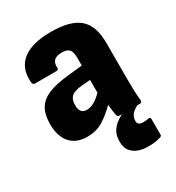

<svg xmlns="http://www.w3.org/2000/svg" viewBox="-170 -612 837 913"><g transform="rotate(-30 248.5 -156.0)"><path d="M149 11Q90 11 57.5 -25.5Q25 -62 25 -129Q25 -180 43.5 -212.5Q62 -245 104.5 -263Q147 -281 220 -288L295 -296V-339Q295 -371 283.5 -384Q272 -397 242 -397Q186 -397 189 -347Q191 -333 177 -333H60Q48 -333 46 -348Q40 -427 91.5 -467.5Q143 -508 248 -508Q354 -508 402 -466.5Q450 -425 450 -332V-129Q450 -96 451 -68.5Q452 -41 455 -15Q456 0 443 0H332Q321 0 318 -12Q314 -33 310 -71Q274 -35 237 -12Q200 11 149 11ZM173 -149Q173 -101 211 -101Q251 -101 295 -147V-217L246 -213Q205 -209 189 -194Q173 -179 173 -149ZM379 196Q328 196 299 173.5Q270 151 270 113V102Q270 54 311 21.5Q352 -11 429 -30L442 -15L440 -5Q384 19 384 57V62Q384 84 414 84Q429 84 444 81Q455 79 455 91V175Q455 181 453 183Q451 185 444 187Q429 192 411.5 194Q394 196 379 196Z"/></g></svg>

Font: Sofia Sans Semi Condensed Black
Style: Regular
Weight: 900
Designer: Botio Nikoltchev, Ani Petrova
Foundry: lettersoup
Version: Version 4.100; ttfautohint (v1.8.4.7-5d5b)